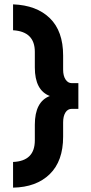

<svg xmlns="http://www.w3.org/2000/svg" viewBox="-20 -732 420 882"><path d="M40 12Q140 8 140 -87V-159Q140 -265 209 -291Q140 -317 140 -422V-494Q140 -587 40 -593V-712Q148 -708 209 -648.5Q270 -589 270 -477V-412Q270 -384 281 -367Q292 -350 310 -350H340V-232H310Q291 -232 280.5 -215Q270 -198 270 -170V-104Q270 8 208.5 68Q147 128 40 130Z"/></svg>

Font: OVRPSS Recut ExtraBold
Style: Regular
Weight: 800
Designer: Giant Group
Foundry: Giant Group
Version: Version 1.001;hotconv 1.0.109;makeotfexe 2.5.65596